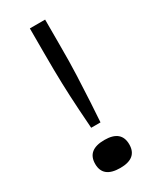

<svg xmlns="http://www.w3.org/2000/svg" viewBox="-188 -773 688 839"><g transform="rotate(-30 156.0 -353.0)"><path d="M134 -206Q130 -262 127.5 -301.5Q125 -341 123.5 -373Q122 -405 121 -437Q120 -469 119.5 -506.5Q119 -544 119 -594.5Q119 -645 119 -716H196Q196 -645 196 -594.5Q196 -544 195.5 -506.5Q195 -469 193.5 -437Q192 -405 190.5 -373Q189 -341 187 -301.5Q185 -262 181 -206ZM157 10Q70 10 70 -60Q70 -131 157 -131Q242 -131 242 -60Q242 10 157 10Z"/></g></svg>

Font: Ojuju ExtraLight
Style: Bold
Weight: 700
Version: Version 1.000